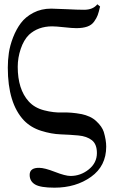

<svg xmlns="http://www.w3.org/2000/svg" viewBox="-20 -680 549 888"><path d="M16.1 -367.2Q16.1 -401.4 21 -435.3Q25.9 -469.2 40.5 -507.1Q55.2 -544.9 76.7 -573.5Q98.1 -602.1 134.5 -621.1Q170.9 -640.1 216.8 -640.1Q234.9 -640.1 287.4 -637.5Q339.8 -634.8 369.1 -634.8Q410.2 -634.8 430.2 -660.2L442.9 -649.9Q437 -624 431.9 -610.1Q426.8 -596.2 415.3 -580.1Q403.8 -564 383.3 -556.9Q362.8 -549.8 333 -549.8Q314 -549.8 276.4 -554Q238.8 -558.1 221.2 -558.1Q156.2 -558.1 113.8 -519Q89.8 -495.1 75.9 -454.1Q62 -413.1 62 -371.1Q62 -267.1 112.8 -210.9Q139.6 -181.2 184.3 -169.7Q229 -158.2 269.5 -159.7Q310.1 -161.1 355 -152.6Q399.9 -144 425.8 -119.1Q451.7 -95.2 460 -69.8Q471.2 -31.7 471.2 -2Q471.2 87.9 401.1 137.9Q331.1 188 231.9 188Q167 188 142.1 173.1Q117.2 158.2 117.2 128.9Q117.2 95.7 161.1 96.2Q186 96.2 234.1 115Q282.2 133.8 306.2 133.8Q353 133.8 390.6 103.5Q428.2 73.2 428.2 27.8Q428.2 -13.2 405 -31.5Q381.8 -49.8 342.5 -53.5Q303.2 -57.1 260.5 -58.6Q217.8 -60.1 170.4 -75Q123 -89.8 90.8 -123Q16.1 -202.1 16.1 -367.2Z"/></svg>

Font: Linux Libertine Display
Style: Regular
Weight: 400
Designer: Philipp H. Poll
Foundry: Philipp H. Poll
Version: Version 5.0.9